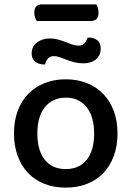

<svg xmlns="http://www.w3.org/2000/svg" viewBox="-20 -845 602 879"><path d="M148 -749Q144 -756 140.5 -765.5Q137 -775 137 -786Q137 -807 146.5 -816Q156 -825 172 -825H421Q425 -819 428 -809Q431 -799 431 -788Q431 -767 422 -758Q413 -749 396 -749ZM518 -234Q518 -177 501 -131Q484 -85 453.5 -53Q423 -21 379 -3.5Q335 14 281 14Q227 14 183 -3.5Q139 -21 108.5 -53Q78 -85 61 -131Q44 -177 44 -234Q44 -291 61 -337Q78 -383 109 -415Q140 -447 184 -464.5Q228 -482 281 -482Q334 -482 378 -464.5Q422 -447 453 -414.5Q484 -382 501 -336.5Q518 -291 518 -234ZM281 -398Q221 -398 186 -355Q151 -312 151 -234Q151 -156 185 -113.5Q219 -71 281 -71Q343 -71 377 -113.5Q411 -156 411 -234Q411 -311 376.5 -354.5Q342 -398 281 -398ZM207 -669Q228 -669 246 -664Q264 -659 280.5 -652.5Q297 -646 311.5 -641Q326 -636 339 -636Q358 -636 367.5 -647.5Q377 -659 381 -673H387Q409 -673 425 -661Q441 -649 441 -624Q441 -591 419 -573Q397 -555 362 -555Q340 -555 320.5 -560Q301 -565 284.5 -571.5Q268 -578 253.5 -583Q239 -588 227 -588Q208 -588 199 -576.5Q190 -565 186 -550H180Q158 -550 141.5 -562.5Q125 -575 125 -600Q125 -633 150 -651Q175 -669 207 -669Z"/></svg>

Font: Baloo Bhai 2 Medium
Style: Regular
Weight: 500
Designer: Supriya Tembe, Noopur Datye and Ek Type
Foundry: Ek Type
Version: Version 1.640;PS 1.000;hotconv 16.6.51;makeotf.lib2.5.65220;